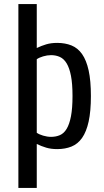

<svg xmlns="http://www.w3.org/2000/svg" viewBox="-20 -720 510 940"><path d="M160 -700V-485Q183 -496 206.5 -503Q230 -510 260 -510Q299 -510 330 -497.5Q361 -485 382 -455Q403 -425 414 -375Q425 -325 425 -250Q425 -175 414 -125Q403 -75 382 -45Q361 -15 330 -2.5Q299 10 260 10Q230 10 206.5 3Q183 -4 160 -15V200H70V-700ZM335 -250Q335 -310 327.5 -348.5Q320 -387 306.5 -409.5Q293 -432 273.5 -441Q254 -450 230 -450Q211 -450 191 -444Q171 -438 160 -430V-70Q171 -62 191 -56Q211 -50 230 -50Q254 -50 273.5 -58.5Q293 -67 306.5 -89.5Q320 -112 327.5 -151Q335 -190 335 -250Z"/></svg>

Font: Cuprum
Style: Regular
Weight: 400
Designer: Jovanny Lemonad
Foundry: Jovanny Lemonad
Version: Version 1.002